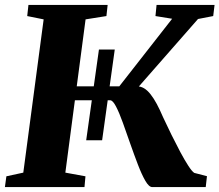

<svg xmlns="http://www.w3.org/2000/svg" viewBox="-23 -763 895 783"><path d="M328.5 -191 380.5 -561H445L393.5 -191ZM598 0Q584.5 0 569.8 -25.5Q555 -51 539.5 -91.5Q524 -132 508.2 -177Q492.5 -222 478 -262.5Q463.5 -303 450.2 -328.5Q437 -354 426.5 -354H258L265.5 -411H463.5L679 -686.5L611 -697.5L615.5 -743H852L846.5 -697.5L784.5 -685.5L492.5 -352.5L535.5 -411Q551 -411 564.8 -402.8Q578.5 -394.5 591.2 -378.2Q604 -362 616.5 -338.8Q629 -315.5 642 -285Q658 -250.5 676.2 -213.5Q694.5 -176.5 712.2 -143.2Q730 -110 744.8 -87.2Q759.5 -64.5 769 -58L821 -44.5L816 0ZM-3 0 3 -44 72 -59 155 -684 88 -697.5 93 -743H416L411 -697.5L326 -684L243.5 -59L325.5 -44L321.5 0Z"/></svg>

Font: Merriweather 48pt Black
Style: Italic
Weight: 900
Italic angle: -7.8°
Version: Version 2.101